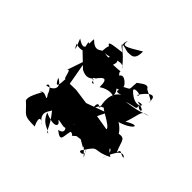

<svg xmlns="http://www.w3.org/2000/svg" viewBox="-171 -794 1006 1006"><g transform="rotate(45 332.0 -290.5)"><path d="M417 -196C367 -207 414 -179 343 -84C411 -154 430 -114 343 -67C354 -133 393 -113 320 -82C384 -119 353 -116 378 -127C282 -145 303 -128 309 -148C257 -146 261 -140 248 -104C242 -166 154 -97 209 -110C156 -144 215 -98 198 -84C251 -94 256 -153 235 -73L324 -57L435 -74L475 -51L431 -164L465 -160ZM186 -340C254 -304 255 -375 267 -325C303 -324 229 -342 265 -354C285 -382 313 -412 312 -337C357 -368 403 -359 395 -346C397 -416 342 -382 434 -409C390 -420 366 -360 433 -395C385 -376 373 -322 389 -264C397 -247 357 -299 365 -236C414 -315 357 -249 407 -278C388 -274 497 -230 494 -206L410 -220L434 -269L321 -228L236 -240L189 -239L163 -385L126 -277C142 -313 146 -227 156 -242C154 -193 150 -164 124 -219C180 -192 154 -150 107 -146C114 -177 143 -136 145 -121C181 -69 124 -134 107 -97C142 -131 76 -51 88 -15C149 39 128 50 220 49C217 57 179 -36 239 18C170 -27 223 -64 222 -75C285 1 274 30 294 25C262 4 233 4 212 -49C301 -10 310 -48 282 -61C314 -97 379 -37 317 -25C371 17 358 -18 370 -65C405 -63 366 -32 430 -91C501 -47 542 28 492 -55C528 -20 452 -12 485 -44C534 -123 520 -72 611 -118C533 -165 621 -161 584 -82C594 -116 630 -205 664 -164C637 -162 623 -196 618 -158C587 -225 606 -251 532 -229C600 -203 513 -289 507 -276C601 -304 613 -353 536 -305C567 -394 549 -404 602 -413C523 -387 541 -392 462 -379C520 -399 533 -385 525 -414C549 -385 585 -413 506 -424C569 -450 522 -372 448 -449C437 -471 516 -458 479 -445C509 -496 563 -537 550 -454C551 -477 572 -467 496 -506C483 -534 451 -501 434 -491C427 -430 442 -450 398 -425C410 -428 360 -486 342 -452C305 -488 376 -471 283 -470C266 -457 315 -522 243 -497C207 -505 276 -466 199 -484C234 -474 312 -532 327 -487C268 -572 222 -562 246 -613C238 -568 260 -581 341 -630C343 -558 302 -574 289 -570C282 -568 190 -604 268 -550C197 -541 170 -539 195 -523C184 -495 193 -477 183 -480C156 -457 135 -474 114 -494C108 -460 130 -398 60 -445C96 -360 76 -392 66 -412C112 -398 134 -418 189 -447L104 -462L115 -408Z"/></g></svg>

Font: Hussar Lance
Style: ExBd
Weight: 700
Foundry: Cannot Into Space Fonts, PlusOne Fonts
Version: Version 2.270